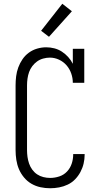

<svg xmlns="http://www.w3.org/2000/svg" viewBox="-20 -995 540 1023"><path d="M247 8Q221 8 195.5 2.5Q170 -3 147.5 -16Q125 -29 108 -49.5Q91 -70 81 -93.5Q71 -117 67 -143Q63 -169 63 -195V-540Q63 -564 66 -588.5Q69 -613 77.5 -636Q86 -659 100 -679.5Q114 -700 134 -714.5Q154 -729 178 -736Q202 -743 226 -743Q248 -743 269.5 -737.5Q291 -732 309.5 -720Q328 -708 343 -691.5Q358 -675 368 -655V-735H429V-554H368Q368 -579 359.5 -603.5Q351 -628 334.5 -647Q318 -666 294.5 -677Q271 -688 246 -688Q228 -688 210 -683Q192 -678 177.5 -667.5Q163 -657 152 -642.5Q141 -628 135 -611Q129 -594 126.5 -576Q124 -558 124 -540V-195Q124 -177 126.5 -159Q129 -141 135 -123.5Q141 -106 152 -91Q163 -76 178 -66Q193 -56 211 -51.5Q229 -47 247 -47Q272 -47 296 -55Q320 -63 337 -81Q354 -99 362 -123Q370 -147 370 -172V-174H431V-171Q431 -147 425.5 -123.5Q420 -100 408.5 -78.5Q397 -57 380 -39.5Q363 -22 341 -11.5Q319 -1 295 3.5Q271 8 247 8ZM241 -799 199 -831 312 -975 363 -935Z"/></svg>

Font: Iosevka Curly Slab Light
Style: Regular
Weight: 300
Monospace: yes
Designer: Belleve Invis
Foundry: Belleve Invis
Version: Version 22.1.2; ttfautohint (v1.8.4)